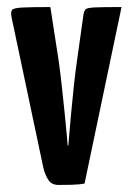

<svg xmlns="http://www.w3.org/2000/svg" viewBox="-20 -520 375 545"><path d="M146 5Q127 5 117.5 -9Q108 -23 103 -44L13 -470Q10 -485 13.5 -491Q17 -497 41 -498.5Q65 -500 123 -500L146 -351Q151 -317 155.5 -275Q160 -233 164 -194.5Q168 -156 170 -131.5Q172 -107 172 -107H174Q174 -107 176 -131.5Q178 -156 181.5 -194.5Q185 -233 189.5 -275Q194 -317 199 -351L217 -479Q219 -490 223.5 -494Q228 -498 250.5 -499Q273 -500 325 -500L220 1Q205 4 183 4.5Q161 5 146 5Z"/></svg>

Font: Yanone Kaffeesatz ExtraLight SemiBold
Style: Regular
Weight: 600
Version: Version 2.003